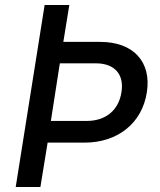

<svg xmlns="http://www.w3.org/2000/svg" viewBox="-20 -750 640 770"><path d="M43 0H142L171 -178H319C452 -178 550 -256 569 -380C588 -502 515 -582 382 -582H234L258 -730H159ZM184 -265 220 -496H365C439 -496 479 -452 467 -380C456 -308 404 -265 328 -265Z"/></svg>

Font: JetBrains Mono Medium
Style: Italic
Weight: 436
Italic angle: -9°
Monospace: yes
Designer: Philipp Nurullin, Konstantin Bulenkov
Foundry: JetBrains
Version: Version 2.305